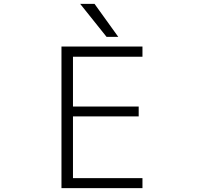

<svg xmlns="http://www.w3.org/2000/svg" viewBox="-20 -972 1040 993"><path d="M357.4 -678.7V-420.9H697.3V-370.1H357.4V-50.8H716.8V1H297.9V-731.4H716.8V-678.7ZM468.8 -952.1 591.8 -781.2H531.2L394.5 -952.1Z"/></svg>

Font: Gen Shin Gothic Monospace Light
Style: Regular
Weight: 300
Designer: [Source Han Sans]
Ryoko NISHIZUKA  (kana & ideographs); Paul D. Hunt (Latin, Greek & Cyrillic); Wenlong ZHANG  (bopomofo
Version: Version 1.002.20150607